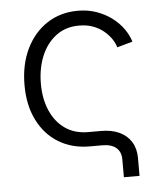

<svg xmlns="http://www.w3.org/2000/svg" viewBox="-51 -594 653 776"><g transform="rotate(-5 276.0 -206.5)"><path d="M420.4 136.2V64Q420.4 33.2 400.9 16.6Q381.3 0 345.2 0H293.5Q222.2 0 168 -33Q113.8 -65.9 83.3 -126.5Q52.7 -187 52.7 -269Q52.7 -352.5 83.3 -415.8Q113.8 -479 168 -514.6Q222.2 -550.3 293.5 -550.3Q335 -550.3 369.6 -537.8Q404.3 -525.4 431.4 -504.9Q458.5 -484.4 476.6 -458.7Q494.6 -433.1 502.4 -406.7L439.5 -389.2Q435.1 -405.8 423.1 -423.6Q411.1 -441.4 392.8 -456.5Q374.5 -471.7 349.6 -481Q324.7 -490.2 293.5 -490.2Q237.8 -490.2 199 -460.4Q160.2 -430.7 139.6 -380.9Q119.1 -331.1 119.1 -269Q119.1 -208 139.6 -160.4Q160.2 -112.8 199 -85.4Q237.8 -58.1 293.5 -58.1H345.7Q387.7 -58.1 418.7 -43.7Q449.7 -29.3 466.8 -2Q483.9 25.4 483.9 63V136.2Z"/></g></svg>

Font: Inter 16pt Light
Style: Regular
Weight: 300
Version: Version 4.001;git-66647c0bb